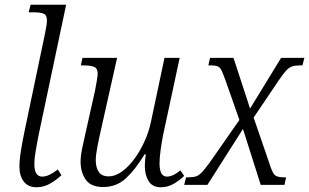

<svg xmlns="http://www.w3.org/2000/svg" viewBox="-20 -780 1304 810"><path d="M134 10Q99 10 80.5 -14Q62 -38 62 -77Q62 -106 68.5 -145.5Q75 -185 82 -219L170 -639Q178 -676 178 -694Q178 -716 164.5 -722Q151 -728 124 -728H101L109 -760H259L142 -206Q137 -181 131 -146.5Q125 -112 125 -88Q125 -35 158 -35Q174 -35 190.5 -43.5Q207 -52 224 -65L239 -41Q220 -22 192.5 -6Q165 10 134 10Z M658 10Q623 10 607 -16Q591 -42 591 -80Q591 -99 595 -129H590Q552 -66 512 -28.5Q472 9 415 9Q363 9 341.5 -22.5Q320 -54 320 -97Q320 -121 326.5 -153.5Q333 -186 340 -215L381 -398Q385 -419 388.5 -439.5Q392 -460 392 -469Q392 -491 378 -497.5Q364 -504 334 -504H321L328 -536H474L405 -228Q398 -198 391 -162Q384 -126 384 -104Q384 -74 396.5 -55Q409 -36 438 -36Q467 -36 495.5 -57Q524 -78 548.5 -112Q573 -146 591 -186.5Q609 -227 617 -267L674 -536H738L668 -210Q662 -179 657.5 -146.5Q653 -114 653 -91Q653 -35 684 -35Q698 -35 712 -42Q726 -49 741 -61L757 -38Q739 -20 713.5 -5Q688 10 658 10Z M757 0 765 -32H776Q795 -32 807 -36Q819 -40 831.5 -53Q844 -66 863 -92L990 -274L932 -439Q922 -467 915.5 -481Q909 -495 899.5 -499.5Q890 -504 874 -504H859L866 -536H965L1035 -322L1166 -536H1264L1256 -504H1244Q1224 -504 1211.5 -499.5Q1199 -495 1187 -482Q1175 -469 1156 -441L1050 -284L1115 -95Q1127 -56 1137 -44Q1147 -32 1175 -32H1187L1180 0H1080L1005 -236L855 0Z"/></svg>

Font: Noto Serif SemiCondensed Light
Style: Italic
Weight: 300
Width: 4
Italic angle: -12°
Designer: Monotype Design Team
Foundry: Monotype Imaging Inc.
Version: Version 2.013; ttfautohint (v1.8.4.7-5d5b)